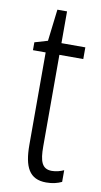

<svg xmlns="http://www.w3.org/2000/svg" viewBox="-79 -746 393 744"><g transform="rotate(10 117.0 -374.5)"><path d="M172 -89C133 -89 123 -118 123 -177V-537H217V-583H123V-708H85L70 -583L19 -568V-537H69V-174C69 -86 92 -41 158 -41C183 -41 202 -46 219 -54V-100C206 -94 189 -89 172 -89Z"/></g></svg>

Font: Noto Sans Tamil UI ExtraCondensed Light
Style: Regular
Weight: 300
Width: 2
Designer: Jelle Bosma - Monotype Design Team
Foundry: Monotype Imaging Inc.
Version: Version 2.004